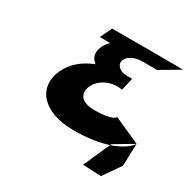

<svg xmlns="http://www.w3.org/2000/svg" viewBox="-149 -677 946 951"><g transform="rotate(30 324.0 -201.5)"><path d="M634.3 -531C634.3 -531 606.4 -532 453.4 -532H228.4L196.2 -465H256.2C242.2 -452 232 -438 225.6 -422C210.2 -387 218.8 -358 245.7 -338C186.2 -315 135.2 -276 108.4 -218C54.1 -99 138 0 314 0C399 0 461.8 -12 508.1 -27L511.2 -34L619 -98L614.4 30L545.3 129L441 124L508.1 -27C596.6 -56 619 -98 619 -98L469.2 -165C469.2 -165 464.1 -138 351.1 -138C289.1 -138 253.7 -168 270.4 -218C286.7 -266 340.4 -297 393.4 -297C409.4 -297 422 -294 422 -294L439 -366H408C370 -366 339.7 -390 350.4 -421C357.9 -444 391.7 -462 425.2 -465H436.2L437.3 -466C510.3 -466 522.2 -465 522.2 -465Z"/></g></svg>

Font: Hussar Milosc
Style: Obl
Weight: 700
Foundry: Cannot Into Space Fonts
Version: Version 1.02